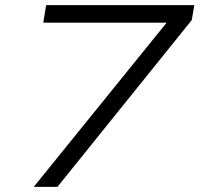

<svg xmlns="http://www.w3.org/2000/svg" viewBox="-20 -725 788 745"><path d="M111 0 659 -677 665 -637H148L159 -705H734L724 -647L203 0Z"/></svg>

Font: Nunito Sans 7pt Expanded Light
Style: Italic
Weight: 300
Width: 7
Italic angle: -9°
Designer: Vernon Adams
Foundry: Vernon Adams
Version: Version 3.101;gftools[0.9.27]